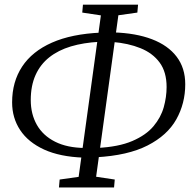

<svg xmlns="http://www.w3.org/2000/svg" viewBox="-20 -783 818 824"><path d="M233 21.5 236 -12.5 317.5 -24 413 -717 333 -729 336 -763H572.5L569.5 -729L488 -717.5L392.5 -24.5L472.5 -12.5L469.5 21.5ZM339 -106.5Q237.5 -110 169.2 -141.2Q101 -172.5 66.5 -224.8Q32 -277 32 -343.5Q32 -432 75 -497.2Q118 -562.5 202.8 -600Q287.5 -637.5 413 -643L406 -603.5Q338.5 -600 284.2 -583.8Q230 -567.5 191.5 -537Q153 -506.5 132.5 -460.8Q112 -415 112 -353.5Q112 -293.5 138.2 -247.2Q164.5 -201 216.5 -174.8Q268.5 -148.5 344.5 -148ZM391.5 -108 396 -148Q489 -152.5 547.8 -177.8Q606.5 -203 638.5 -241Q670.5 -279 682.8 -323Q695 -367 695 -409.5Q695 -474 665.2 -514.5Q635.5 -555 583 -576.2Q530.5 -597.5 462 -603L466.5 -644Q563.5 -641 632.5 -614.5Q701.5 -588 738.2 -539.5Q775 -491 775 -421.5Q775 -339 736.5 -270.5Q698 -202 613.5 -158.8Q529 -115.5 391.5 -108Z"/></svg>

Font: Merriweather 7pt Light
Style: Italic
Weight: 300
Italic angle: -7.8°
Designer: Eben Sorkin
Foundry: Eben Sorkin
Version: Version 2.200;gftools[0.9.31]